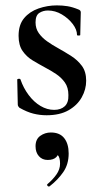

<svg xmlns="http://www.w3.org/2000/svg" viewBox="-20 -417 377 713"><path d="M112 -334Q112 -311 124 -294Q136 -277 155 -263.5Q174 -250 196 -238Q221 -224 244.5 -209Q268 -194 284 -172.5Q300 -151 300 -117Q300 -85 283.5 -55.5Q267 -26 234.5 -7.5Q202 11 153 11Q128 11 104 5Q80 -1 52 -17Q50 -19 48 -22Q46 -25 46 -29L44 -121Q44 -124 49.5 -124.5Q55 -125 56 -122Q67 -90 86.5 -64Q106 -38 130.5 -23.5Q155 -9 181 -9Q206 -9 220.5 -22.5Q235 -36 234 -64Q234 -92 221 -110.5Q208 -129 188.5 -142Q169 -155 148 -166Q124 -179 101.5 -192.5Q79 -206 64 -227.5Q49 -249 49 -284Q49 -325 69.5 -349.5Q90 -374 123 -385.5Q156 -397 191 -397Q212 -397 230.5 -394Q249 -391 271 -382Q280 -379 280 -371Q280 -352 279 -332Q278 -312 278 -287Q278 -285 272 -285Q266 -285 266 -287Q266 -307 250 -328Q234 -349 209.5 -363.5Q185 -378 158 -378Q140 -378 126 -369Q112 -360 112 -334ZM164 275Q160 277 156.5 273Q153 269 157 266Q176 250 189.5 231Q203 212 203 191Q203 168 195 159.5Q187 151 175 149L199 134Q200 155 189.5 166Q179 177 157 177Q137 177 124.5 163Q112 149 112 126Q112 100 129.5 87.5Q147 75 169 75Q202 75 218.5 96Q235 117 235 153Q235 193 215 222Q195 251 164 275Z"/></svg>

Font: Cormorant Garamond Light SemiBold
Style: Regular
Weight: 600
Version: Version 4.001